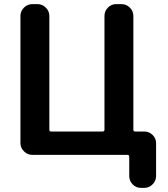

<svg xmlns="http://www.w3.org/2000/svg" viewBox="-20 -750 815 930"><path d="M136 0Q113 0 96 -17Q79 -34 79 -57V-673Q79 -696 96 -713Q113 -730 136 -730H162Q185 -730 202 -713Q219 -696 219 -673V-122Q219 -113 227 -113H477Q486 -113 486 -122V-673Q486 -696 502.5 -713Q519 -730 542 -730H569Q592 -730 609 -713Q626 -696 626 -673V-122Q626 -113 634 -113H679Q702 -113 719 -96.5Q736 -80 736 -57V103Q736 126 719 143Q702 160 679 160H662Q639 160 622.5 143Q606 126 606 103V9Q606 0 597 0Z"/></svg>

Font: Rounded Mplus 1c Bold
Style: Bold
Weight: 700
Version: Version 1.059.20150529